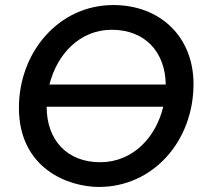

<svg xmlns="http://www.w3.org/2000/svg" viewBox="-20 -731 811 761"><path d="M372 10C588 10 747 -173 747 -398C747 -585 615 -711 429 -711C212 -711 55 -523 55 -304C55 -62 252 10 372 10ZM377 -88C247 -88 165 -175 165 -307V-308H627C598 -186 506 -88 377 -88ZM176 -396C206 -516 296 -613 423 -613C555 -613 635 -525 637 -396Z"/></svg>

Font: Fixel Display Medium
Style: Italic
Weight: 500
Italic angle: -10°
Designer: AlfaBravo + MacPaw
Foundry: Kyrylo Tkachov, Marchela Mozhyna, Serhii Makarenko, Maria Weinstein, Zakhar Kryvoshyya
Version: Version 1.210;Glyphs 3.2 (3217)